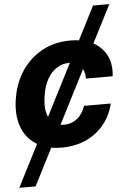

<svg xmlns="http://www.w3.org/2000/svg" viewBox="-62 -772 684 1021"><g transform="rotate(-5 280.0 -262.0)"><path d="M561 -727.5 85.9 204.1H-1L474.1 -727.5ZM243.2 10.7Q159.2 10.3 105.2 -25.4Q51.3 -61 29.8 -124.3Q8.3 -187.5 22 -270.5Q35.6 -354.5 78.6 -418Q121.6 -481.4 187.7 -517.1Q253.9 -552.7 336.9 -552.7Q443.4 -552.7 499.8 -495.6Q556.2 -438.5 545.4 -343.8H402.8Q403.3 -384.3 381.8 -409.4Q360.4 -434.6 319.3 -434.6Q284.2 -434.6 254.4 -415.5Q224.6 -396.5 204.1 -360.4Q183.6 -324.2 175.8 -272.5Q167 -220.7 175.3 -184.1Q183.6 -147.5 206.8 -128.4Q230 -109.4 265.1 -109.4Q291.5 -109.4 314 -119.9Q336.4 -130.4 353.3 -150.9Q370.1 -171.4 379.9 -200.2H522.5Q507.8 -137.7 469.5 -90.1Q431.2 -42.5 373.8 -16.1Q316.4 10.3 243.2 10.7Z"/></g></svg>

Font: Inter Tight
Style: Bold Italic
Weight: 700
Italic angle: -9.39999°
Designer: Rasmus Andersson
Foundry: rsms
Version: Version 3.004